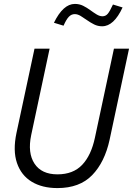

<svg xmlns="http://www.w3.org/2000/svg" viewBox="-20 -948 678 979"><path d="M273 11Q195 11 141.5 -21.5Q88 -54 66.5 -117Q45 -180 64 -270L156 -700H233L139 -259Q120 -168 156 -113.5Q192 -59 273 -59Q353 -59 399 -107.5Q445 -156 464 -246L561 -700H638L539 -236Q514 -121 450 -55Q386 11 273 11ZM304 -817 255 -832Q302 -928 361.6 -928Q385 -928 404 -918.5Q423 -909 440 -896.5Q457 -884 472.5 -874.5Q488 -865 502.7 -865Q518.4 -865 529.2 -877.5Q540 -890 556 -925L605 -910Q560.6 -814 501 -814Q478.6 -814 459.8 -823.5Q441 -833 424 -845Q407 -857 391.5 -866.5Q376 -876 361 -876Q344 -876 331 -862.5Q318 -849.1 304 -817Z"/></svg>

Font: Red Hat Mono
Style: Italic
Weight: 300
Italic angle: -12°
Monospace: yes
Designer: Pentagram, MCKL
Foundry: Pentagram, MCKL
Version: Version 1.023